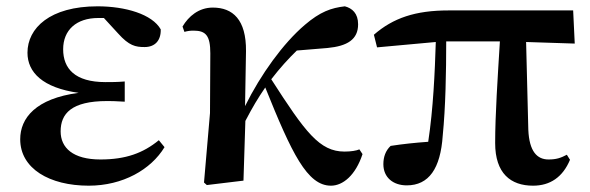

<svg xmlns="http://www.w3.org/2000/svg" viewBox="-20 -572 1867 608"><path d="M261 16C369 16 458 -35 501 -106L483 -128C433 -87 378 -67 298 -67C211 -67 172 -104 172 -156C172 -212 206 -252 319 -252C331 -252 344 -252 375 -250V-314C350 -312 334 -312 314 -312C217 -312 180 -355 180 -416C180 -477 222 -515 291 -515H309L354 -466C389 -427 409 -423 438 -423C471 -423 490 -444 489 -479C462 -527 377 -552 289 -552C138 -552 67 -483 67 -405C67 -343 115 -294 229 -278C93 -260 44 -198 44 -131C44 -38 137 16 261 16Z M1028 16C1066 16 1106 -17 1128 -84L1118 -99C1109 -95 1092 -92 1071 -92C992 -92 947 -153 839 -321C866 -356 893 -386 920 -412L1017 -420C1080 -426 1114 -447 1114 -495C1114 -530 1095 -546 1072 -552C1029 -547 994 -535 945 -493C877 -435 806 -337 756 -236L759 -410C760 -510 717 -548 654 -548C609 -548 577 -520 558 -488L564 -471C574 -474 583 -475 593 -475C632 -475 646 -459 646 -403L645 -214L626 6L635 14L751 0L757 -189C780 -233 796 -260 820 -295C904 -86 953 16 1028 16Z M1668 16C1722 16 1762 -11 1785 -66L1775 -82C1756 -72 1742 -67 1717 -67C1681 -67 1656 -92 1653 -161L1646 -439L1800 -434L1795 -539H1401C1295 -539 1225 -515 1164 -462L1174 -422L1360 -439C1357 -343 1352 -228 1336 -123C1294 -120 1256 -116 1217 -110C1201 -95 1194 -75 1194 -52C1194 -10 1225 15 1268 15C1338 15 1375 -38 1382 -143C1391 -232 1393 -345 1393 -441H1563C1556 -327 1548 -207 1548 -119C1548 -23 1597 16 1668 16Z"/></svg>

Font: Noto Serif CJK TC
Style: Bold
Weight: 700
Designer: Ryoko NISHIZUKA 西塚涼子 (kana & ideographs); Frank Grießhammer (Latin, Greek & Cyrillic); Wenlong ZHANG 张文龙 (bopomofo); San
Foundry: Adobe
Version: Version 2.001;hotconv 1.1.0;makeotfexe 2.6.0